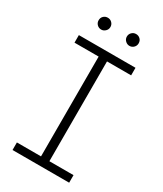

<svg xmlns="http://www.w3.org/2000/svg" viewBox="-212 -935 859 1013"><g transform="rotate(30 217.5 -428.0)"><path d="M243 -654V-46H390V0H45V-46H192V-654H45V-700H390V-654ZM96 -820Q96 -836 106.5 -846Q117 -856 132 -856Q147 -856 157.5 -845.5Q168 -835 168 -820Q168 -805 157 -794.5Q146 -784 132 -784Q117 -784 106.5 -794.5Q96 -805 96 -820ZM268 -820Q268 -835 278.5 -845.5Q289 -856 304 -856Q319 -856 329.5 -846Q340 -836 340 -820Q340 -805 329.5 -794.5Q319 -784 304 -784Q290 -784 279 -794.5Q268 -805 268 -820Z"/></g></svg>

Font: Montserrat Alternates Light
Style: Regular
Weight: 300
Designer: Julieta Ulanovsky
Foundry: Julieta Ulanovsky
Version: Version 7.200